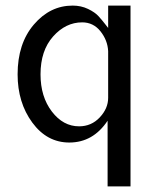

<svg xmlns="http://www.w3.org/2000/svg" viewBox="-20 -501 566 687"><path d="M43 -235Q43 -345 101 -413Q159 -481 240 -481Q270 -481 295 -469Q320 -457 333 -442.5Q346 -428 356 -415Q366 -402 367 -401V-481H447V166H365V-28V-69Q313 9 228 9Q148 9 95.5 -62.5Q43 -134 43 -235ZM125 -235Q125 -155 165.5 -102Q206 -49 263 -49Q307 -49 337 -81Q367 -113 367 -151V-318Q365 -357 339.5 -389Q314 -421 274 -421Q215 -421 170 -370.5Q125 -320 125 -235Z"/></svg>

Font: Coval
Style: Light
Weight: 300
Foundry: Context Ltd
Version: Version 001.000